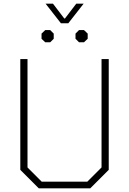

<svg xmlns="http://www.w3.org/2000/svg" viewBox="-20 -1020 699 1040"><path d="M90 -100V-700H129V-113L206 -36H453L530 -113V-700H569V-100L469 0H190ZM227 -1000H267L328 -920H332L393 -1000H433L350 -894H310ZM205 -810V-838L225 -857H252L271 -838V-810L252 -791H225ZM389 -810V-838L408 -857H435L455 -838V-810L435 -791H408Z"/></svg>

Font: Chakra Petch ExtraLight
Style: Regular
Weight: 275
Designer: Katatrad Aksorn Co.,Ltd.
Foundry: Cadson Demak Co.,Ltd.
Version: Version 1.000; ttfautohint (v1.6)